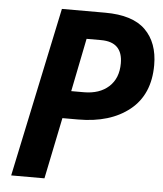

<svg xmlns="http://www.w3.org/2000/svg" viewBox="-52 -760 685 805"><g transform="rotate(5 291.0 -357.0)"><path d="M176 -714H358Q474 -714 528 -660.5Q582 -607 582 -513Q582 -389 500.5 -323.5Q419 -258 284 -258H218L165 0H25ZM298 -374Q364 -374 403 -409.5Q442 -445 442 -508Q442 -598 351 -598H290L245 -374Z"/></g></svg>

Font: Noto Sans Display
Style: Bold Italic
Weight: 700
Italic angle: -12°
Designer: Monotype Design team
Foundry: Monotype Imaging Inc.
Version: Version 1.000